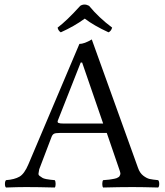

<svg xmlns="http://www.w3.org/2000/svg" viewBox="-20 -834 735 856"><path d="M377 -808.1Q420.9 -754.9 480 -710.9Q475.1 -694.8 463.9 -689.9Q398.9 -719.7 357.9 -751Q311 -716.8 251 -689.9Q239.7 -696.8 236.8 -710.9Q277.8 -741.7 337.9 -808.1Q356 -819.3 377 -808.1ZM263.2 -283.2H439.9L346.2 -555.2H339.8L237.8 -296.4Q234.9 -288.6 240.7 -285.9Q246.6 -283.2 263.2 -283.2ZM154.8 -79.1Q153.8 -69.3 151.9 -61.8Q149.9 -54.2 157.5 -49.1Q165 -43.9 169.4 -41Q173.8 -38.1 186 -35.6Q198.2 -33.2 205.1 -32.7Q211.9 -32.2 224.1 -30.8Q228 -25.9 228 -13.9Q228 -2 224.1 2Q149.9 0 96.2 0Q59.1 0 6.8 2Q2 -2 2 -13.9Q2 -25.9 6.8 -30.8Q44.9 -33.7 66.9 -46.4Q88.9 -59.1 106.9 -102.1L334 -638.2Q356 -638.2 389.2 -658.2L595.2 -85.9Q603 -63 618.4 -51Q633.8 -39.1 647 -36.1Q660.2 -33.2 685.1 -30.8Q689.9 -25.9 689.9 -13.9Q689.9 -2 685.1 2Q615.2 0 570.8 0Q513.7 0 439.9 2Q436 -2 436 -13.9Q436 -25.9 439.9 -30.8Q448.7 -31.7 453.9 -32Q459 -32.2 467 -33.2Q475.1 -34.2 479.5 -35.2Q483.9 -36.1 490 -37.1Q496.1 -38.1 499.5 -39.6Q502.9 -41 507.1 -43.5Q511.2 -45.9 512.7 -48.3Q514.2 -50.8 515.6 -54.4Q517.1 -58.1 516.6 -62.5Q516.1 -66.9 514.2 -71.8L456.1 -241.2H245.1Q227.1 -241.2 220.5 -237.5Q213.9 -233.9 210 -224.1Z"/></svg>

Font: Linux Libertine O
Style: Regular
Weight: 400
Designer: Philipp H. Poll
Foundry: Philipp H. Poll
Version: Version 5.3.0